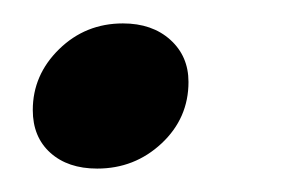

<svg xmlns="http://www.w3.org/2000/svg" viewBox="-20 -134 256 164"><path d="M8 -40Q8 -70 30.5 -92Q53 -114 85 -114Q110 -114 125.5 -100Q141 -86 141 -64Q141 -33 118 -11.5Q95 10 63 10Q38 10 23 -3.5Q8 -17 8 -40Z"/></svg>

Font: Fahkwang SemiBold
Style: Italic
Weight: 600
Italic angle: -10°
Version: Version 1.000; ttfautohint (v1.6)